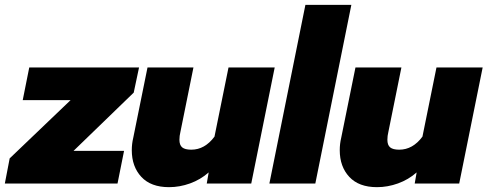

<svg xmlns="http://www.w3.org/2000/svg" viewBox="-50 -759 2016 794"><path d="M-10 -104 242 -345H44L71 -480H525L503 -376L254 -135H463L436 0H-30Z M495 -138Q495 -164 501 -189L560 -480H750L696 -213Q692 -197 692 -181Q692 -159 703.5 -149.5Q715 -140 741 -140Q797 -140 837 -194L895 -480H1086L989 0H805L813 -46Q779 -16 736 -0.5Q693 15 649 15Q574 15 534.5 -27.5Q495 -70 495 -138Z M1213 -739H1403L1254 0H1064Z M1355 -138Q1355 -164 1361 -189L1420 -480H1610L1556 -213Q1552 -197 1552 -181Q1552 -159 1563.5 -149.5Q1575 -140 1601 -140Q1657 -140 1697 -194L1755 -480H1946L1849 0H1665L1673 -46Q1639 -16 1596 -0.5Q1553 15 1509 15Q1434 15 1394.5 -27.5Q1355 -70 1355 -138Z"/></svg>

Font: Readiness ExtraBold
Style: Italic
Weight: 800
Italic angle: -12°
Designer: Katatrad Team
Foundry: CadsonDemak
Version: Version 1.00;January 16, 2020;FontCreator 12.0.0.2550 64-bit